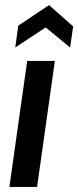

<svg xmlns="http://www.w3.org/2000/svg" viewBox="-20 -736 308 756"><path d="M17 0 87 -496H196L126 0ZM40 -549 52 -635 173 -716 268 -632 256 -549 160 -628Z"/></svg>

Font: Host Grotesk Medium
Style: Italic
Weight: 500
Italic angle: -8°
Designer: Doğukan Karapınar based on Poppins by Indian Type Foundry, Jonny Pinhorn
Foundry: Element Type
Version: Version 1.001; ttfautohint (v1.8.4.7-5d5b)